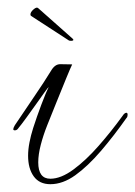

<svg xmlns="http://www.w3.org/2000/svg" viewBox="-20 -455 347 492"><path d="M109 17Q81 17 66.5 -3Q52 -23 52 -56Q52 -72 55.5 -90Q59 -108 65 -127Q74 -155 86 -187Q98 -219 105 -232Q103 -231 94.5 -219Q86 -207 73.5 -189.5Q61 -172 48 -154Q35 -136 25 -124Q22 -121 18 -121Q14 -121 14 -124Q14 -127 18 -134Q46 -176 69 -209.5Q92 -243 111 -274Q121 -291 135 -290.5Q149 -290 165 -290Q161 -282 149.5 -254Q138 -226 124.5 -192.5Q111 -159 101 -134Q91 -109 84.5 -84Q78 -59 78 -39Q78 3 109 3Q136 3 168 -20.5Q200 -44 232.5 -81Q265 -118 294 -158Q299 -166 304 -166Q307 -166 307 -161Q307 -157 305 -153V-154Q272 -107 238.5 -68Q205 -29 173 -6Q141 17 109 17ZM157 -351 60 -414Q58 -415 58 -418Q58 -424 66 -431Q74 -438 78 -434L166 -356Q168 -354 168 -353Q168 -351 164.5 -350.5Q161 -350 157 -351Z"/></svg>

Font: Gwendolyn
Style: Regular
Weight: 400
Designer: Robert E. Leuschke
Foundry: Robert E. Leuschke
Version: Version 1.010; ttfautohint (v1.8.3)